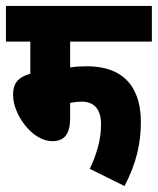

<svg xmlns="http://www.w3.org/2000/svg" viewBox="-20 -642 531 646"><path d="M216 -502H491V-622H0V-502H82V-394C37 -381 24 -359 24 -322C24 -257 88 -167 156 -167C198 -167 216 -193 216 -244V-296C229 -298 242 -300 255 -300C300 -300 320 -270 320 -224C320 -168 303 -118 282 -74L399 -16C438 -91 454 -158 454 -231C454 -328 414 -419 271 -419C252 -419 234 -418 216 -415Z"/></svg>

Font: Noto Sans Devanagari UI ExtraCondensed ExtraBold
Style: Regular
Weight: 800
Width: 2
Designer: Jelle Bosma - Monotype Design Team
Foundry: Monotype Imaging Inc.
Version: Version 2.003